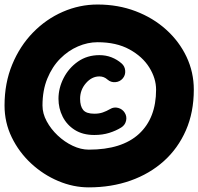

<svg xmlns="http://www.w3.org/2000/svg" viewBox="-26 -768 878 850"><path d="M517.1 -420.4Q504.4 -405.8 484.6 -404.3Q464.8 -402.8 450.2 -415.5Q434.6 -429.7 414.1 -429.7Q380.4 -429.7 354.5 -399.9Q328.6 -370.1 328.6 -330.6Q328.6 -297.9 342.3 -281.2Q356 -264.6 391.6 -264.6Q413.1 -264.6 429.2 -270.3Q445.3 -275.9 461.4 -285.2Q478 -295.4 497.1 -290.3Q516.1 -285.2 526.4 -268.6Q536.6 -252 532 -232.9Q527.3 -213.9 510.7 -203.6Q487.3 -189 457.5 -179.7Q427.7 -170.4 391.6 -170.4Q340.3 -170.4 304.9 -192.9Q269.5 -215.3 251.2 -252Q232.9 -288.6 232.9 -330.6Q232.9 -377.9 255.6 -422.4Q278.3 -466.8 319.1 -495.4Q359.9 -523.9 414.1 -523.9Q442.9 -523.9 467.8 -514.2Q492.7 -504.4 512.2 -487.3Q526.9 -474.6 528.3 -454.8Q529.8 -435.1 517.1 -420.4ZM-5.9 -300.8Q-5.9 -400.4 28.1 -482.4Q62 -564.5 120.1 -624Q178.2 -683.6 252.2 -715.8Q326.2 -748 405.8 -748Q496.6 -748 574.2 -718.5Q651.9 -689 709.7 -636.7Q767.6 -584.5 799.8 -516.4Q832 -448.2 832 -371.1Q832 -271 797.1 -191.2Q762.2 -111.3 699.5 -54.9Q636.7 1.5 552 31.5Q467.3 61.5 367.2 61.5Q298.3 61.5 231.9 33.4Q165.5 5.4 111.8 -44.4Q58.1 -94.2 26.1 -159.9Q-5.9 -225.6 -5.9 -300.8ZM162.1 -300.8Q162.1 -265.6 180.7 -231.2Q199.2 -196.8 229.5 -168.2Q259.8 -139.6 295.9 -122.6Q332 -105.5 367.2 -105.5Q513.7 -105.5 589.4 -175.3Q665 -245.1 665 -371.1Q665 -420.9 635 -469.2Q605 -517.6 547.1 -549.3Q489.3 -581.1 405.8 -581.1Q362.3 -581.1 319.1 -562.5Q275.9 -543.9 240.5 -508.3Q205.1 -472.7 183.6 -420.4Q162.1 -368.2 162.1 -300.8Z"/></svg>

Font: Mikhak-FD Black
Style: Regular
Weight: 900
Designer: Amin Abedi
Version: Version 3.2